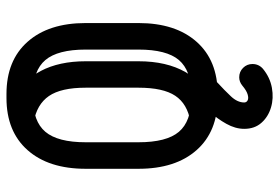

<svg xmlns="http://www.w3.org/2000/svg" viewBox="-158 -546 883 608"><g transform="rotate(-90 284.0 -242.5)"><path d="M53 -413.2Q53 -530.5 112.1 -597.2Q171.2 -664 277.2 -664H290Q396 -664 455.2 -597.2Q514.5 -530.5 514.5 -413.2V-246Q514.5 -128.8 455.2 -62Q396 4.8 290 4.8H277.2Q171.2 4.8 112.1 -62Q53 -128.8 53 -246ZM137 -413.2V-246Q137 -157 170.1 -118Q203.2 -79 277.2 -79H290Q364.2 -79 397.4 -118Q430.5 -157 430.5 -246V-413.2Q430.5 -501.5 397.4 -540.8Q364.2 -580 290 -580H277.2Q203.2 -580 170.1 -540.8Q137 -501.5 137 -413.2ZM200.8 -577.8Q186.5 -580 176.2 -591.5Q166 -603 166 -618.8Q166 -626.8 176.5 -634.4Q187 -642 203.9 -646.4Q220.8 -650.8 239.6 -649.8Q258.5 -648.8 275 -639Q332.2 -613.2 362.9 -555.1Q393.5 -497 393.5 -413.2V-246Q393.5 -156.8 359.1 -96.9Q324.8 -37 261.8 -12.5Q240.2 -2.8 218.2 -6.8Q196.2 -10.8 181.6 -21.4Q167 -32 167 -40.2Q167 -56 177.1 -67.9Q187.2 -79.8 202.5 -81.5Q258.8 -91.2 284.2 -129.5Q309.8 -167.8 309.8 -246V-413.2Q309.8 -491.2 283.4 -529.6Q257 -568 200.8 -577.8ZM316.5 82.8Q328.5 73 342.8 73Q360.2 73 372.5 85.2Q384.8 97.5 384.8 115Q384.8 134.8 369.8 148Q342.5 170.5 309.5 176.5Q276.5 182.5 247 173.6Q217.5 164.8 198.5 143.2Q179.5 121.8 179.5 88.8Q179.5 60.8 195.4 32.4Q211.2 4 233 -19.9Q254.8 -43.8 271.2 -58.5Q282.8 -69.5 298.2 -69.5Q315.8 -69.5 328 -56.9Q340.2 -44.2 340.2 -27.5Q340.2 -8.8 326 4Q301.5 26.5 282.2 47Q263 67.5 263 88.8Q263 96.2 269.9 99.8Q276.8 103.2 288.8 99.6Q300.8 96 316.5 82.8Z"/></g></svg>

Font: Libertine-Super Thin
Style: Regular
Weight: 100
Designer: Bastien Sozeau
Foundry: NBR — Bastien Sozeau
Version: Version 2.003;gftools[0.9.33]